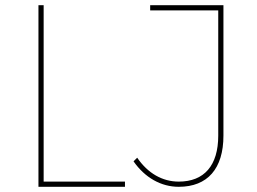

<svg xmlns="http://www.w3.org/2000/svg" viewBox="-20 -719 990 739"><path d="M128 -699V0H461V-20H148V-699ZM840 -197V-699H558V-679H820V-197C820 -82 766 -20 668 -20C605 -20 549 -52 508 -112L494 -98C538 -35 600 0 668 0C779 0 840 -70 840 -197Z"/></svg>

Font: Montserrat Thin
Style: Regular
Weight: 250
Designer: Julieta Ulanovsky
Foundry: Julieta Ulanovsky
Version: Version 4.000